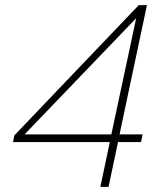

<svg xmlns="http://www.w3.org/2000/svg" viewBox="-20 -730 640 750"><path d="M372 0 409 -175H31L36 -201L522 -710H554L447 -205H537L531 -175H441L404 0ZM76 -205H415L512 -659Z"/></svg>

Font: Geist Mono Thin
Style: Italic
Weight: 100
Italic angle: -12°
Monospace: yes
Designer: Basement.studio, Andrés Briganti, Mateo Zaragoza
Foundry: Basement.studio, Vercel, Andrés Briganti, Guido Ferreyra, Mateo Zaragoza
Version: Version 1.500; ttfautohint (v1.8.4.7-5d5b)